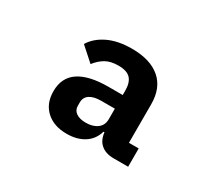

<svg xmlns="http://www.w3.org/2000/svg" viewBox="-82 -862 763 682"><g transform="rotate(30 300.0 -521.0)"><path d="M429 -340Q397 -340 377.5 -356.5Q358 -373 355 -404H351Q341 -369 312 -350.5Q283 -332 241 -332Q188 -332 156.5 -361Q125 -390 125 -440Q125 -496 166 -523.5Q207 -551 287 -551H345V-569Q345 -602 330 -618Q315 -634 280 -634Q249 -634 228.5 -622.5Q208 -611 191 -589L135 -639Q154 -671 194 -690.5Q234 -710 292 -710Q367 -710 408 -675Q449 -640 449 -573V-415H489V-340ZM290 -495Q259 -495 242.5 -484Q226 -473 226 -452V-438Q226 -420 240.5 -410Q255 -400 280 -400Q309 -400 327 -413.5Q345 -427 345 -452V-495Z"/></g></svg>

Font: iA Writer Mono V
Style: Regular
Weight: 400
Designer: Mike Abbink, Paul van der Laan, Pieter van Rosmalen
Foundry: Bold Monday
Version: Version 2.000